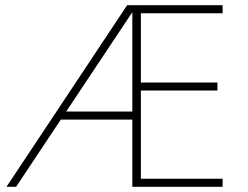

<svg xmlns="http://www.w3.org/2000/svg" viewBox="-20 -720 955 740"><path d="M210 -259H503V-290H210ZM470 -700 5 0H42L500 -688ZM509 0H838V-31H509ZM513 -669H838V-700H470ZM509 -371H818V-402H509ZM490 -700V0H523V-700Z"/></svg>

Font: Jost ExtraLight
Style: Regular
Weight: 250
Version: Version 3.710